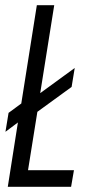

<svg xmlns="http://www.w3.org/2000/svg" viewBox="-20 -720 347 740"><path d="M10 0 49 -248 1 -212 13 -285 62 -321 122 -700H189L135 -361L268 -458L256 -385L124 -289L88 -64H265L254 0Z"/></svg>

Font: Georama Condensed
Style: Italic
Weight: 400
Width: 3
Italic angle: -9°
Designer: Jean-Baptiste Levee
Foundry: Production Type
Version: Version 1.000